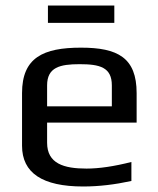

<svg xmlns="http://www.w3.org/2000/svg" viewBox="-20 -667 575 697"><path d="M274 -494C137 -494 60 -458 60 -329V-138C60 -39 134 10 282 10C339 10 397 3 457 -10V-79C394 -63 340 -55 294 -55C212 -55 151 -73 151 -149V-222H476V-329C476 -458 407 -494 274 -494ZM269 -434C342 -434 386 -423 386 -357V-281H151V-357C151 -423 198 -434 269 -434ZM395 -584V-647H154V-584Z"/></svg>

Font: Gamestation Text
Style: Bold
Weight: 400
Designer: Jonas Hecksher
Foundry: Jonas Hecksher, Playtypeª, e-types AS
Version: Version 1.003